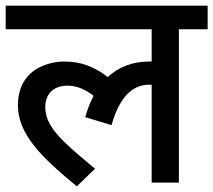

<svg xmlns="http://www.w3.org/2000/svg" viewBox="-20 -642 750 675"><path d="M513.2 -539.1V-425.8H510.7H509.8H509.3H506.3H505.9C447.3 -425.8 398.4 -407.7 358.9 -371.1C312.5 -406.7 266.1 -425.8 205.1 -425.8C180.2 -425.8 155.3 -420.9 130.4 -410.6C80.1 -390.1 43 -345.7 43 -272C43 -169.4 126.5 -88.9 250 13.2L314 -48.8C197.8 -145.5 139.2 -195.8 139.2 -266.1C139.2 -309.6 166.5 -340.8 216.8 -340.8C253.4 -340.8 281.2 -326.2 309.1 -305.2C296.9 -282.2 287.1 -257.3 279.8 -230L372.1 -202.1C404.8 -318.4 459 -344.2 503.9 -344.2H504.9H505.4H505.9H506.3H506.8H508.3H508.8H511.7H512.2H513.2V0H608.9V-539.1H710V-622.1H0V-539.1Z"/></svg>

Font: Noto Reveo Sans
Style: Regular
Weight: 500
Designer: Monotype Design Team
Foundry: Monotype Imaging Inc.
Version: Version 2.007